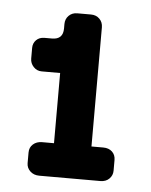

<svg xmlns="http://www.w3.org/2000/svg" viewBox="-39 -734 382 485"><g transform="rotate(5 151.5 -491.5)"><path d="M233 -368Q247 -368 255.5 -360Q264 -352 264 -339V-312Q264 -300 255.5 -291.5Q247 -283 233 -283H78Q64 -283 55 -291.5Q46 -300 46 -312V-339Q46 -352 55 -360Q64 -368 78 -368H108V-546H61Q49 -546 40.5 -555Q32 -564 32 -576V-603Q32 -615 40 -623Q48 -631 61 -631H80Q108 -631 108 -659V-670Q108 -683 116.5 -691.5Q125 -700 138 -700H173Q186 -700 194.5 -691.5Q203 -683 203 -670V-368Z"/></g></svg>

Font: Solway
Style: Bold
Weight: 700
Designer: Mariya V. Pigoulevskaya
Foundry: The Northern Block Ltd.
Version: Version 1.000;hotconv 1.0.109;makeotfexe 2.5.65596